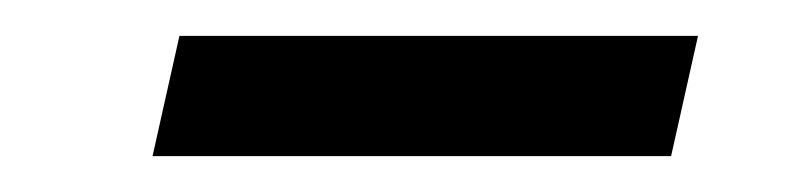

<svg xmlns="http://www.w3.org/2000/svg" viewBox="-20 -319 449 107"><path d="M80 -299H369L354 -232H65Z"/></svg>

Font: GFS Didot
Style: Italic
Weight: 400
Italic angle: -12°
Designer: Takis Katsoulidis and George D. Matthiopoulos
Foundry: George Matthiopoulos and Takis Katsoulidis
Version: Version 1.0